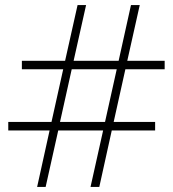

<svg xmlns="http://www.w3.org/2000/svg" viewBox="-20 -735 682 755"><path d="M159.5 0H126L175 -222H12.5V-255.5H182.5L228.5 -462.5H66V-496H236L285 -715H318.5L269.5 -496H446.5L495 -715H529.5L480.5 -496H627.5V-462.5H473L427 -255.5H590V-222H419.5L370.5 0H336L385.5 -222H209ZM216 -255.5H393L439 -462.5H262Z"/></svg>

Font: Newsreader 72pt SemiBold
Style: Regular
Weight: 600
Designer: Hugues Gentile
Foundry: Production Type
Version: Version 1.003; ttfautohint (v1.8.3)